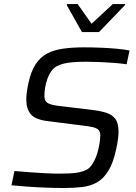

<svg xmlns="http://www.w3.org/2000/svg" viewBox="-20 -933 682 961"><path d="M299.5 8Q257.4 8 210.5 6.2Q163.6 4.5 118.7 1.2Q73.8 -2.1 37.3 -5.6L52.3 -77Q87 -74 127 -71Q167 -68 204.9 -66Q242.8 -64 270.7 -64Q305.2 -64 330.8 -65.3Q356.5 -66.6 377 -70.8Q397.5 -75 414.7 -84.2Q429.8 -92.5 441 -109.5Q452.2 -126.5 460.3 -147.1Q468.4 -167.8 473 -189Q477.7 -210.2 479.9 -227.7Q482.1 -245.2 482.1 -254.2Q482.1 -273 473.5 -282.4Q464.8 -291.7 444.1 -296.6Q423.4 -301.5 386.8 -305.5L219.2 -326.7Q156.2 -334.3 133.9 -361.5Q111.6 -388.7 111.6 -433.8Q111.6 -451.8 114.5 -473.8Q117.5 -495.8 122.9 -520Q135.6 -577 158.7 -612Q181.9 -646.9 215.9 -665Q249.8 -683 296.2 -689.5Q342.5 -696 401.5 -696Q443.2 -696 485.9 -694.2Q528.6 -692.5 566.1 -688.9Q603.6 -685.4 628.3 -680.3L613.7 -611.4Q586.1 -615.4 550.8 -618.2Q515.5 -621 479.2 -622.5Q442.9 -624 410.8 -624Q373.7 -624 346.2 -621.7Q318.8 -619.5 298.9 -614.6Q278.9 -609.7 263.1 -600.9Q247.4 -592 235.6 -574.9Q223.8 -557.8 216.5 -536.3Q209.1 -514.8 205.7 -493.2Q202.3 -471.7 202.3 -453.1Q202.3 -427 218.6 -417.2Q235 -407.5 276.8 -402.5L437.5 -383.4Q478.6 -378.4 509 -369.5Q539.4 -360.7 556.4 -339Q573.4 -317.2 573.4 -272.3Q573.4 -260.9 571.9 -247.2Q570.5 -233.4 567.7 -217.7Q565 -201.9 561 -184Q546 -116.3 521.9 -77.3Q497.8 -38.2 464.9 -19.9Q431.9 -1.5 390.7 3.2Q349.4 8 299.5 8ZM390.1 -772.6 314.3 -907.3 315.9 -912.8H368.6L438.3 -814L544.8 -912.8H606.8L605.3 -907.3L475.7 -772.6Z"/></svg>

Font: Saira Thin
Style: Italic
Weight: 100
Italic angle: -12°
Designer: Hector Gatti with collaboration of the Omnibus-Type team
Foundry: Omnibus-Type
Version: Version 1.101